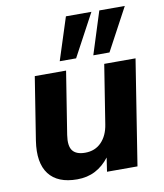

<svg xmlns="http://www.w3.org/2000/svg" viewBox="-86 -831 778 912"><g transform="rotate(-10 303.5 -375.0)"><path d="M213 11Q119 11 77 -44Q35 -99 51 -204L99 -507H250L202 -205Q194 -153 211.5 -130Q229 -107 272 -107Q320 -107 350.5 -138.5Q381 -170 389 -223L434 -507H585L505 0H358L368 -67Q339 -29 300.5 -9Q262 11 213 11ZM390 -556 455 -761H578L468 -556ZM228 -556 294 -761H417L307 -556Z"/></g></svg>

Font: Mulish ExtraBold
Style: Italic
Weight: 800
Italic angle: -9°
Designer: Vernon Adams
Foundry: Vernon Adams
Version: Version 3.603; ttfautohint (v1.8.3)